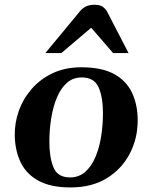

<svg xmlns="http://www.w3.org/2000/svg" viewBox="-20 -780 645 813"><path d="M42.5 -206.1Q41.5 -258.8 59.6 -310.1Q77.6 -361.3 113.8 -403.1Q149.9 -444.8 202.9 -470Q255.9 -495.1 324.7 -495.1Q410.6 -495.1 462.9 -466.6Q515.1 -438 539.1 -387.2Q563 -336.4 563 -270Q563 -193.8 529.5 -129.4Q496.1 -64.9 432.6 -25.6Q369.1 13.7 278.3 13.7Q195.8 13.7 144 -14.2Q92.3 -42 68.1 -91.3Q43.9 -140.6 42.5 -206.1ZM276.4 -28.8Q314.5 -28.8 341.1 -52.5Q367.7 -76.2 384.3 -115.5Q400.9 -154.8 408.4 -203.1Q416 -251.5 416 -300.8Q416 -368.2 397.5 -410.2Q378.9 -452.1 326.2 -452.1Q288.6 -452.1 262.5 -428.5Q236.3 -404.8 220.2 -365.2Q204.1 -325.7 196.5 -277.1Q189 -228.5 189 -179.7Q189 -113.3 206.5 -71Q224.1 -28.8 276.4 -28.8ZM171.9 -555.2 320.8 -734.9Q330.1 -745.6 344 -752.7Q357.9 -759.8 380.9 -759.8Q403.8 -759.8 415.5 -751Q427.2 -742.2 433.6 -730.5L524.4 -555.2H459L366.2 -662.6L239.7 -555.2Z"/></svg>

Font: Gelasio SemiBold
Style: Italic
Weight: 600
Italic angle: -8.5°
Designer: Eben Sorkin
Foundry: Eben Sorkin
Version: Version 1.008